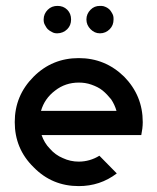

<svg xmlns="http://www.w3.org/2000/svg" viewBox="-20 -631 534 651"><path d="M247 0C295 0 338 -14 376 -43L317 -103C296 -90 272 -83 247 -83C228 -83 210 -87 193 -95C176 -102 161 -113 149 -127C136 -140 127 -156 121 -173H459C462 -188 464 -202 464 -217C464 -277 443 -328 401 -371C358 -413 307 -434 247 -434C187 -434 136 -413 94 -371C51 -328 30 -277 30 -217C30 -157 51 -106 94 -64C136 -21 187 0 247 0ZM119 -255C127 -283 143 -306 167 -324C190 -342 217 -351 247 -351C262 -351 276 -349 290 -344C304 -339 317 -333 328 -324C339 -315 348 -305 357 -294C365 -282 371 -269 375 -255ZM319 -518C332 -518 343 -523 352 -532C361 -541 365 -552 365 -565C365 -569 365 -573 364 -577C363 -581 361 -585 359 -588C357 -591 355 -595 352 -598C349 -601 346 -603 343 -605C339 -607 335 -609 331 -610C327 -611 323 -611 319 -611C306 -611 296 -607 287 -598C278 -589 273 -578 273 -565C273 -552 278 -541 287 -532C296 -523 306 -518 319 -518ZM174 -518C187 -518 199 -523 208 -532C217 -541 221 -552 221 -565C221 -578 217 -589 208 -598C199 -607 188 -611 175 -611C162 -611 151 -607 142 -598C133 -589 128 -578 128 -565C128 -558 129 -552 132 -547C135 -542 137 -537 142 -532C146 -528 151 -525 157 -522C162 -519 168 -518 174 -518Z"/></svg>

Font: Kunika
Style: Regular
Weight: 400
Designer: Leo Kuroshita
Foundry: kurogedelic
Version: Version 1.000;PS 001.000;hotconv 1.0.88;makeotf.lib2.5.64775